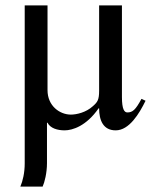

<svg xmlns="http://www.w3.org/2000/svg" viewBox="-20 -470 568 707"><path d="M501 -106C479 -65 468 -56 449 -56C438 -56 429 -67 429 -113V-450H345V-136C345 -102 339 -94 322 -79C297 -56 262 -48 241 -48C200 -48 155 -80 155 -138V-450H71V132C71 166 64 196 55 217H137C144 202 153 167 153 131V-18H155C165 2 191 10 218 10C247 10 298 -6 343 -71H345C345 -27 360 10 406 10C456 10 493 -52 516 -99Z"/></svg>

Font: XITS
Style: Regular
Weight: 400
Designer: MicroPress Inc., with final additions and corrections provided by Coen Hoffman, Elsevier (retired)
Version: Version 1.302